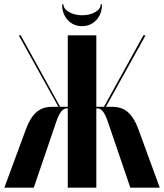

<svg xmlns="http://www.w3.org/2000/svg" viewBox="-30 -861 753 881"><path d="M568 0 465 -302Q453 -337 441.5 -350.5Q430 -364 417 -364H412V0H281V-364H277Q264 -364 252 -350.5Q240 -337 228 -302L125 0H-10L89 -268Q101 -300 114.5 -320Q128 -340 143 -351Q158 -362 174.5 -366.5Q191 -371 209 -371H238L56 -699H65L246 -371H281V-699H412V-371H447L628 -699H638L456 -371H485Q503 -371 519.5 -366.5Q536 -362 551 -351Q566 -340 579.5 -320Q593 -300 605 -268L703 0ZM432 -841H438Q438 -797 412 -769Q386 -741 346 -741Q307 -741 281 -769Q255 -797 255 -841H261Q261 -821 286.5 -806Q312 -791 347 -791Q382 -791 407 -805.5Q432 -820 432 -841Z"/></svg>

Font: Moniqa Black Display
Style: Regular
Weight: 900
Designer: Rajesh Rajput
Foundry: Rajesh Rajput
Version: Version 1.000